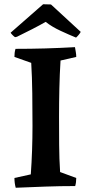

<svg xmlns="http://www.w3.org/2000/svg" viewBox="-20 -876 427 904"><path d="M54 8Q48 -14 48 -38L125 -55Q129 -110 131 -168.5Q133 -227 133 -283Q133 -359 132 -436.5Q131 -514 127 -580L48 -608Q48 -618 49 -627Q50 -636 53 -646Q123 -646 193 -648Q263 -650 333 -654Q335 -642 337 -630.5Q339 -619 339 -608L265 -591Q261 -527 259.5 -459.5Q258 -392 258 -328Q258 -260 258.5 -194Q259 -128 263 -66L339 -38Q339 -17 334 0Q264 0 194 2.5Q124 5 54 8ZM338 -699Q306 -712 265 -731Q224 -750 195 -773Q167 -757 132 -739Q97 -721 60 -703L51 -701Q47 -703 39.5 -710.5Q32 -718 30 -722L183 -856Q192 -856 201.5 -855.5Q211 -855 220 -855L360 -726Q358 -721 350.5 -712Q343 -703 338 -699Z"/></svg>

Font: Labrada SemiBold
Style: Regular
Weight: 600
Designer: Mercedes Jáuregui
Foundry: Omnibus-Type Team
Version: Version 1.000; ttfautohint (v1.8.4.7-5d5b)